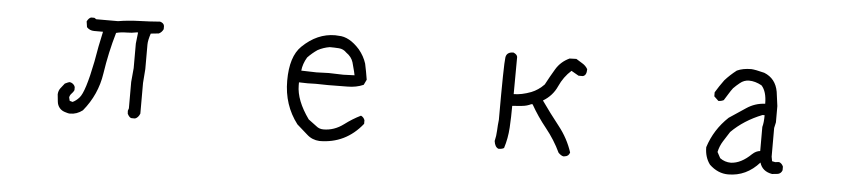

<svg xmlns="http://www.w3.org/2000/svg" viewBox="-36 -679 4073 905"><g transform="rotate(5 2000.0 -226.5)"><path d="M307 5Q300 5 288 1Q268 -4 257.5 -17Q247 -30 245.5 -47Q244 -64 242 -81Q243 -98 252 -110Q261 -122 271 -134Q289 -143 294 -143Q313 -139 319 -122V-107Q315 -98 307 -90Q299 -82 297 -71L301 -55L315 -51Q332 -59 346 -75Q372 -103 401 -249Q413 -322 429 -393H387Q366 -393 352 -408L348 -435Q356 -451 367 -455H383L392 -449H495Q543 -457 593.5 -458.5Q644 -460 693 -464Q711 -459 713 -445V-430Q706 -415 692 -408L654 -404Q643 -371 643 -351V-235L638 -169V-24Q630 -4 615 1H599Q589 1 579 -18L578 -32L582 -44V-169L588 -235V-351L594 -404H588Q565 -399 539.5 -399Q514 -399 491 -393Q463 -298 448 -197Q433 -96 367 -16Q340 5 307 5Z M1575 -290 1628 -292Q1628 -297 1613 -352Q1605 -378 1580 -395Q1565 -411 1543.5 -412.5Q1522 -414 1500 -414Q1470 -409 1444 -395Q1419 -378 1398 -356Q1379 -324 1376 -292L1448 -290L1506 -292ZM1490 31Q1455 29 1430.5 6.5Q1406 -16 1380 -38Q1314 -124 1314 -239Q1314 -354 1366 -404Q1436 -472 1521 -472L1537 -471Q1588 -471 1637 -416Q1662 -386 1673 -351Q1681 -314 1687 -276L1675 -251Q1641 -236 1599 -236Q1550 -236 1508 -235L1450 -236L1411 -235L1370 -236V-222Q1370 -151 1431 -66Q1450 -51 1470 -37Q1484 -25 1504 -25Q1555 -25 1599 -58Q1636 -86 1675 -105Q1688 -99 1693 -85V-68Q1614 31 1490 31Z M2642 3Q2631 1 2618 -12Q2590 -71 2548.5 -122.5Q2507 -174 2476 -229H2470Q2450 -219 2427 -217Q2404 -215 2381 -213Q2381 -161 2378 -110Q2375 -59 2360 -12Q2351 -6 2334 -6Q2317 -12 2313 -41Q2319 -65 2320 -91Q2321 -117 2324 -142Q2324 -405 2329 -438Q2333 -464 2365 -464Q2382 -457 2384 -445L2383 -269Q2420 -269 2465 -286Q2498 -299 2525 -327Q2545 -365 2567.5 -402.5Q2590 -440 2631 -459L2663 -460Q2677 -451 2693 -441.5Q2709 -432 2718 -416Q2718 -386 2700 -382H2680L2645 -402Q2609 -370 2588.5 -324Q2568 -278 2523 -251Q2563 -194 2607 -138.5Q2651 -83 2672 -18Q2667 0 2649 2Z M3431 -36Q3479 -38 3527 -85Q3544 -101 3564 -103V-217Q3570 -237 3570 -273H3560Q3474 -239 3415 -180Q3400 -157 3385 -133Q3370 -109 3364 -81L3379 -53Q3402 -36 3431 -36ZM3423 20Q3374 20 3334 -18Q3309 -51 3309 -99Q3336 -184 3402 -246Q3440 -271 3480 -298Q3520 -325 3568 -327Q3568 -385 3543 -412Q3512 -429 3483 -429Q3459 -429 3440 -413Q3425 -401 3411 -387Q3401 -374 3392 -359Q3383 -344 3372 -327Q3360 -321 3347 -321L3326 -341V-360Q3344 -390 3366 -420Q3390 -447 3421 -471Q3449 -484 3489 -484Q3508 -483 3551 -472Q3606 -450 3617 -388Q3622 -355 3626 -321V-244L3620 -217V-81L3624 -60L3639 -57L3657 -59Q3671 -54 3677 -39V-22Q3672 -7 3657 -3L3629 0Q3582 -8 3570 -49Q3509 20 3423 20Z"/></g></svg>

Font: Yozai
Style: Regular
Weight: 400
Designer: LXGW / Y.OzVox
Foundry: LXGW / Y.OzVox
Version: Version 0.861;October 22, 2024